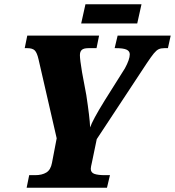

<svg xmlns="http://www.w3.org/2000/svg" viewBox="-20 -881 821 901"><path d="M117 -59H145Q177 -59 197.5 -71.5Q218 -84 224 -117L246 -232L161 -602Q154 -633 143.5 -644Q133 -655 108 -655H96L108 -714H445L433 -655H395Q373 -655 364 -647Q355 -639 355 -622Q355 -602 365 -542L385 -435Q401 -330 403 -283Q413 -315 471 -409L566 -560Q589 -602 589 -626Q589 -641 574 -648Q559 -655 525 -655H518L532 -714H781L768 -655H751Q735 -655 724.5 -650Q714 -645 702 -630.5Q690 -616 668 -583L434 -228L411 -117Q409 -108 407.5 -101Q406 -94 406 -89Q406 -71 423 -65Q440 -59 473 -59H496L482 0H105ZM381 -861H644L624 -771H361Z"/></svg>

Font: Noto Serif NarrowBlack
Style: Italic
Weight: 900
Width: 4
Italic angle: -12°
Designer: Monotype Design Team
Foundry: Monotype Imaging Inc.
Version: Version 1.001